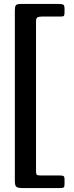

<svg xmlns="http://www.w3.org/2000/svg" viewBox="-20 -800 376 970"><path d="M86.5 -780H275.5Q292.5 -780 299.2 -776.8Q306 -773.5 306 -755.5V-737Q306 -724 303 -720.2Q300 -716.5 287.5 -716.5H195.5Q179 -716.5 170.5 -713Q162 -709.5 162 -691.5V64.5Q162 79.5 166.2 83Q170.5 86.5 186 86.5H283Q295.5 86.5 300.8 89.5Q306 92.5 306 106.5V129.5Q306 143 302.2 146.5Q298.5 150 284.5 150H92Q71 150 63 144Q55 138 55 113.5V-747.5Q55 -766.5 60 -773.2Q65 -780 86.5 -780Z"/></svg>

Font: Besley Medium
Style: Regular
Weight: 500
Designer: Owen Earl
Foundry: indestructible type*
Version: Version 2.001; ttfautohint (v1.8.3)